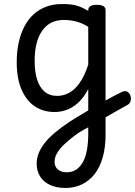

<svg xmlns="http://www.w3.org/2000/svg" viewBox="-20 -539 670 953"><path d="M473 -22Q490 -32 506 -41Q522 -50 536.5 -58Q551 -66 563.5 -72Q576 -78 586 -83Q602 -90 612.5 -83.5Q623 -77 627.5 -64Q632 -51 628 -37Q624 -23 609 -16Q596 -9 579 0.5Q562 10 544.5 20Q527 30 509 40.5Q491 51 473 61ZM305 394Q262 394 229.5 379.5Q197 365 179.5 337.5Q162 310 162 273Q162 247 172 221.5Q182 196 202 170.5Q222 145 253 119Q284 93 326 65Q343 54 358 45Q373 36 388 27Q403 18 418 9V-97Q395 -53 367.5 -28.5Q340 -4 310.5 6.5Q281 17 251 17Q195 17 153 -11Q111 -39 87 -94Q63 -149 63 -232Q63 -284 73 -328.5Q83 -373 101.5 -408.5Q120 -444 147.5 -468.5Q175 -493 210 -506Q245 -519 288 -519Q315 -519 335 -516.5Q355 -514 375 -506.5Q395 -499 418 -485V-489Q418 -502 428.5 -508.5Q439 -515 461 -515Q482 -515 493 -508.5Q504 -502 504 -489V129Q504 192 490 241.5Q476 291 450 324.5Q424 358 387 376Q350 394 305 394ZM313 316Q337 316 356.5 304Q376 292 390 268Q404 244 411 208Q418 172 418 125V93Q406 99 394.5 105.5Q383 112 373 118.5Q363 125 352 133Q326 153 307.5 169.5Q289 186 276.5 201.5Q264 217 257.5 232.5Q251 248 251 264Q251 280 258 291.5Q265 303 279 309.5Q293 316 313 316ZM264 -63Q295 -63 323.5 -78.5Q352 -94 376 -128.5Q400 -163 418 -218V-406Q387 -425 357 -432.5Q327 -440 298 -440Q271 -440 248 -432Q225 -424 207.5 -407.5Q190 -391 177.5 -366.5Q165 -342 158.5 -309.5Q152 -277 152 -235Q152 -184 164 -145Q176 -106 201 -84.5Q226 -63 264 -63Z"/></svg>

Font: Playwrite IT Moderna
Style: Regular
Weight: 400
Designer: Veronika Burian, José Scaglione
Foundry: TypeTogether
Version: Version 1.002